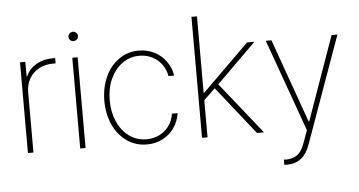

<svg xmlns="http://www.w3.org/2000/svg" viewBox="-57 -813 2088 1118"><g transform="rotate(-5 986.5 -254.0)"><path d="M80.1 -530.3H111.3V-446.3H115.2Q132.8 -487.8 174.8 -512.5Q216.8 -537.1 270.5 -537.1H286.1V-505.9H269.5Q224.1 -505.9 188.2 -486.3Q152.3 -466.8 132.3 -431.9Q112.3 -397 112.3 -352.5V0H80.1Z M385.7 -530.3H417V0H385.7ZM374 -653.3Q374 -664.6 382.3 -672.6Q390.6 -680.7 401.4 -680.7Q413.1 -680.7 421.4 -672.6Q429.7 -664.6 429.7 -653.3Q429.7 -641.6 421.4 -633.8Q413.1 -626 401.4 -626Q390.1 -626 382.1 -633.8Q374 -641.6 374 -653.3Z M549.8 -263.7Q549.8 -340.8 578.6 -403.6Q607.4 -466.3 658.7 -502.2Q710 -538.1 774.4 -538.1Q822.8 -538.1 864 -517.6Q905.3 -497.1 932.6 -460Q960 -422.9 967.8 -375H934.6Q927.7 -413.6 905.5 -443.8Q883.3 -474.1 849.4 -491Q815.4 -507.8 775.4 -507.8Q720.2 -507.8 676 -476.3Q631.8 -444.8 606.4 -389.2Q581.1 -333.5 581.1 -263.7Q581.1 -195.3 605.7 -139.4Q630.4 -83.5 674.6 -51.5Q718.8 -19.5 775.4 -19.5Q815.9 -19.5 850.1 -36.1Q884.3 -52.7 906.7 -83.5Q929.2 -114.3 935.5 -155.3H968.8Q960.9 -106 934.1 -68.4Q907.2 -30.8 866 -10Q824.7 10.7 775.4 10.7Q710 10.7 658.7 -24.9Q607.4 -60.5 578.6 -123Q549.8 -185.5 549.8 -263.7Z M1097.7 -707H1129.9V-260.7H1133.8L1407.2 -530.3H1450.2L1219.2 -301.8L1460 0H1418.9L1196.3 -280.8L1129.9 -216.8V0H1097.7Z M1561.5 198.2V168L1576.2 168.9Q1609.9 168.9 1637.2 151.4Q1664.6 133.8 1683.6 82L1710 8.8L1516.6 -530.3H1549.8L1724.6 -40H1727.5L1901.4 -530.3H1935.5L1711.9 93.8Q1693.4 146.5 1660.2 172.9Q1627 199.2 1577.1 199.2Q1565.4 199.2 1561.5 198.2Z"/></g></svg>

Font: Pretendard Std Thin
Style: Regular
Weight: 100
Designer: Base glyphs from Inter by Rasmus Andersson; Hangeul glyphs from Noto Sans CJK(Source Han Sans) by Jang Soo-young and Kan
Foundry: Kil Hyung-jin
Version: Version 1.309